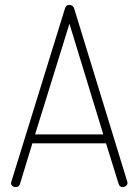

<svg xmlns="http://www.w3.org/2000/svg" viewBox="-20 -757 561 777"><path d="M43 0Q36 0 30.5 -4Q25 -8 25 -16Q25 -20 26 -22L243 -723Q247 -737 261 -737Q275 -737 280 -723L495 -22Q495 -20 495.5 -19.5Q496 -19 496 -17Q496 -10 490 -5Q484 0 476 0Q464 0 460 -13L409 -177H111L61 -13Q57 0 43 0ZM398 -213 261 -661 122 -213Z"/></svg>

Font: AkaAcidDosis
Style: ExtraLight
Weight: 250
Designer: Edgar Tolentino, Pablo Impallari, Igino Marini, Aka-Acid
Foundry: Edgar Tolentino, Pablo Impallari, Igino Marini, Aka-Acid
Version: Version 1.007